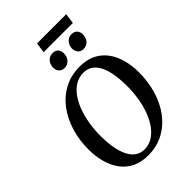

<svg xmlns="http://www.w3.org/2000/svg" viewBox="-309 -1188 1315 1315"><g transform="rotate(-45 349.0 -530.0)"><path d="M314 10.5Q247 10.5 198 -14Q149 -38.5 117.2 -81.8Q85.5 -125 69.8 -182Q54 -239 53.5 -304Q53 -395.5 77.2 -476.5Q101.5 -557.5 148.2 -619.8Q195 -682 261.5 -717.2Q328 -752.5 412 -752.5Q480 -752.5 529 -728Q578 -703.5 609.5 -660.2Q641 -617 656.2 -561Q671.5 -505 672 -441.5Q672.5 -350 648.8 -268.2Q625 -186.5 578.5 -124Q532 -61.5 465.5 -25.5Q399 10.5 314 10.5ZM326 -36.5Q366.5 -36.5 401.2 -57Q436 -77.5 463.2 -114.2Q490.5 -151 509.8 -201Q529 -251 538.8 -310.5Q548.5 -370 548 -435.5Q547.5 -497 538.8 -546.8Q530 -596.5 512 -631.8Q494 -667 466.2 -686Q438.5 -705 400 -705Q359.5 -705 324.5 -685Q289.5 -665 262.2 -628.5Q235 -592 216 -542.5Q197 -493 187 -433.8Q177 -374.5 177.5 -309.5Q178 -247 187.2 -196.8Q196.5 -146.5 214.8 -110.8Q233 -75 260.8 -55.8Q288.5 -36.5 326 -36.5ZM331 -818Q308 -818 293.2 -834.5Q278.5 -851 278.5 -876.5Q279.5 -907.5 298 -928.2Q316.5 -949 345.5 -949Q372.5 -949 386.8 -933Q401 -917 400.5 -893.5Q400 -860.5 381.5 -839.2Q363 -818 331 -818ZM515 -818Q492 -818 477.2 -834.5Q462.5 -851 462.5 -876.5Q463.5 -907.5 482 -928.2Q500.5 -949 529 -949Q556 -949 570.2 -933Q584.5 -917 584 -893.5Q584 -860.5 565.5 -839.2Q547 -818 515 -818ZM318 -1071H601L590.5 -996.5H307.5Z"/></g></svg>

Font: Merriweather 48pt Medium
Style: Italic
Weight: 500
Italic angle: -7.8°
Version: Version 2.101